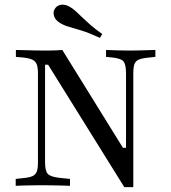

<svg xmlns="http://www.w3.org/2000/svg" viewBox="-20 -781 719 807"><path d="M502.4 5.6 182.3 -508.9H169.4V-201.6H139.5V-472.6Q139.5 -497.6 134.3 -510.9Q129 -524.2 114.9 -530.6Q100.8 -537.1 74.2 -539.5L46.8 -541.9V-571Q60.5 -571 81 -570.2Q101.6 -569.4 125 -569Q148.4 -568.5 171.8 -568.5H183.9Q202.4 -568.5 217.3 -569.4Q232.3 -570.2 241.9 -571L496.8 -159.7H509.7V-472.6Q509.7 -508.9 499.6 -522.2Q489.5 -535.5 450.8 -539.5L425.8 -541.9V-571Q443.5 -570.2 471 -569.4Q498.4 -568.5 524.2 -568.5Q544.4 -568.5 564.5 -569Q584.7 -569.4 602.8 -570.2Q621 -571 633.1 -571V-541.9L602.4 -538.7Q576.6 -536.3 562.9 -530.2Q549.2 -524.2 544.8 -510.9Q540.3 -497.6 540.3 -472.6V5.6ZM169.4 -98.4Q169.4 -62.1 181.5 -49.6Q193.5 -37.1 233.9 -33.1L274.2 -29V0Q259.7 -0.8 239.5 -1.2Q219.4 -1.6 197.6 -2Q175.8 -2.4 154.8 -2.4Q135.5 -2.4 114.9 -2Q94.4 -1.6 76.6 -1.2Q58.9 -0.8 46 0V-29L76.6 -32.3Q103.2 -34.7 116.5 -40.7Q129.8 -46.8 134.7 -60.1Q139.5 -73.4 139.5 -98.4V-201.6H169.4ZM400 -621.8Q354.8 -642.7 323.4 -652.4Q291.9 -662.1 270.6 -668.1Q249.2 -674.2 233.1 -683.9Q213.7 -695.2 207.7 -712.1Q201.6 -729 209.7 -742.7Q218.5 -758.1 235.9 -760.9Q253.2 -763.7 273.4 -752.4Q287.1 -744.4 298.8 -733.5Q310.5 -722.6 324.6 -708.9Q338.7 -695.2 358.9 -677.4Q379 -659.7 409.7 -637.9Z"/></svg>

Font: Playfair 5pt SemiExpanded Light
Style: Regular
Weight: 400
Version: Version 2.203